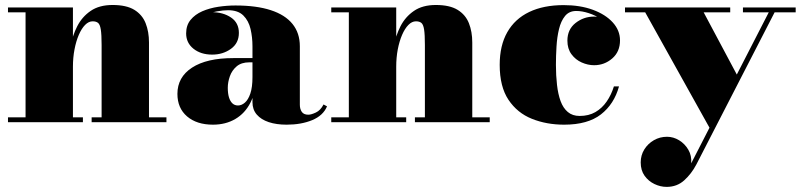

<svg xmlns="http://www.w3.org/2000/svg" viewBox="-20 -490 3211 770"><path d="M272.5 -460V-19.5H312.5V0H12V-19.5H82.5V-440.5H12V-460ZM577.5 -319.5V-19.5H647.5V0H347.5V-19.5H387.5V-309.5Q387.5 -351.5 384.2 -371.8Q381 -392 373.2 -398.2Q365.5 -404.5 351.5 -404.5Q335.5 -404.5 321.2 -390Q307 -375.5 296 -350Q285 -324.5 278.8 -291.8Q272.5 -259 272.5 -222.5H255Q255 -261 262.8 -304Q270.5 -347 289.8 -384.8Q309 -422.5 343.5 -446.2Q378 -470 431.5 -470Q487 -470 518.8 -450.5Q550.5 -431 564 -397Q577.5 -363 577.5 -319.5Z M1129.5 10Q1088.5 10 1057.8 -0.2Q1027 -10.5 1009.8 -30.5Q992.5 -50.5 992.5 -80V-304.5Q992.5 -340.5 984.8 -373.8Q977 -407 955.8 -428Q934.5 -449 894.5 -449Q875 -449 850.5 -444.5Q826 -440 803.2 -429.2Q780.5 -418.5 765.8 -400.8Q751 -383 751 -356H727.5Q727.5 -393 758 -417Q788.5 -441 831 -441Q875 -441 906.5 -419.8Q938 -398.5 938 -358Q938 -317 906 -294Q874 -271 831 -271Q785.5 -271 756 -294.5Q726.5 -318 726.5 -356Q726.5 -388.5 744.2 -410.2Q762 -432 791.2 -444.8Q820.5 -457.5 855.5 -462.8Q890.5 -468 924.5 -468Q1008.5 -468 1066 -449.2Q1123.5 -430.5 1153 -394Q1182.5 -357.5 1182.5 -304.5V-70Q1182.5 -53 1190.2 -41.5Q1198 -30 1216.5 -30Q1228 -30 1246.8 -38.8Q1265.5 -47.5 1277.5 -71L1291.5 -63.5Q1276 -26.5 1232 -8.2Q1188 10 1129.5 10ZM834 10Q769 10 730.2 -23.2Q691.5 -56.5 691.5 -113.5Q691.5 -180.5 750.2 -218.8Q809 -257 915.5 -257H1039V-240H979.5Q948 -240 929 -223.8Q910 -207.5 901.8 -184Q893.5 -160.5 893.5 -138Q893.5 -115.5 898.2 -99.8Q903 -84 912 -75.5Q921 -67 934.5 -67Q949 -67 962.2 -78.5Q975.5 -90 984 -115Q992.5 -140 992.5 -180.5H1006Q1006 -120.5 984.2 -78Q962.5 -35.5 923.8 -12.8Q885 10 834 10Z M1569 -460V-19.5H1609V0H1308.5V-19.5H1379V-440.5H1308.5V-460ZM1874 -319.5V-19.5H1944V0H1644V-19.5H1684V-309.5Q1684 -351.5 1680.8 -371.8Q1677.5 -392 1669.8 -398.2Q1662 -404.5 1648 -404.5Q1632 -404.5 1617.8 -390Q1603.5 -375.5 1592.5 -350Q1581.5 -324.5 1575.2 -291.8Q1569 -259 1569 -222.5H1551.5Q1551.5 -261 1559.2 -304Q1567 -347 1586.2 -384.8Q1605.5 -422.5 1640 -446.2Q1674.5 -470 1728 -470Q1783.5 -470 1815.2 -450.5Q1847 -431 1860.5 -397Q1874 -363 1874 -319.5Z M2242.5 10Q2172 10 2113.2 -13.5Q2054.5 -37 2019.2 -89.8Q1984 -142.5 1984 -230Q1984 -307.5 2014.5 -361Q2045 -414.5 2102.5 -442Q2160 -469.5 2240.5 -469.5Q2306.5 -469.5 2357.5 -450.8Q2408.5 -432 2437.5 -400Q2466.5 -368 2466.5 -328Q2466.5 -282.5 2435.2 -255.5Q2404 -228.5 2362.5 -228.5Q2337.5 -228.5 2312.8 -239.5Q2288 -250.5 2271.8 -272.5Q2255.5 -294.5 2255.5 -327Q2255.5 -372 2288.2 -397.8Q2321 -423.5 2362.5 -423.5Q2402.5 -423.5 2434 -398.2Q2465.5 -373 2465.5 -328H2446.5Q2446.5 -353.5 2431.2 -375.2Q2416 -397 2392 -412.8Q2368 -428.5 2341.2 -437.2Q2314.5 -446 2291 -446Q2262.5 -446 2246 -425.8Q2229.5 -405.5 2221.8 -373.2Q2214 -341 2211.8 -303.2Q2209.5 -265.5 2209.5 -230Q2209.5 -187 2213.8 -149.8Q2218 -112.5 2228.2 -84.5Q2238.5 -56.5 2257.2 -40.8Q2276 -25 2304.5 -25Q2341 -25 2367.8 -40.5Q2394.5 -56 2413 -82.8Q2431.5 -109.5 2442 -143.5H2462.5Q2443 -72.5 2390 -31.2Q2337 10 2242.5 10Z M2802 -440.5 2940 -181.5 2828 27 2567.5 -440.5H2486.5V-460H2908.5V-440.5ZM3171 -460V-440.5H3086.5L2772.5 170Q2753 207 2724 233.2Q2695 259.5 2653.5 259.5Q2628.5 259.5 2604.5 248Q2580.5 236.5 2565 214.8Q2549.5 193 2549.5 161.5Q2549.5 132.5 2564 109.2Q2578.5 86 2602.5 72.2Q2626.5 58.5 2655 58.5Q2680.5 58.5 2703.5 72.5Q2726.5 86.5 2740.5 110.5Q2754.5 134.5 2752 165L3063 -440.5H2959.5V-460Z"/></svg>

Font: Bodoni Moda Black
Style: Regular
Weight: 900
Version: Version 2.005